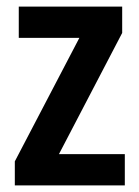

<svg xmlns="http://www.w3.org/2000/svg" viewBox="-20 -563 422 583"><path d="M359 0V-95H159L351 -463V-543H37V-448H221L25 -73V0Z"/></svg>

Font: Noto Sans Lao UI Cond SemBd
Style: Regular
Weight: 600
Width: 3
Designer: Monotype Design Team
Foundry: Monotype Imaging Inc.
Version: Version 2.000